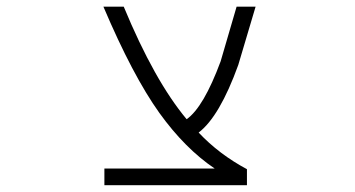

<svg xmlns="http://www.w3.org/2000/svg" viewBox="-20 -542 1040 563"><path d="M609.4 -47.9Q522.5 -106.4 447.3 -210.9Q369.1 -320.3 283.2 -522.5H342.8Q432.6 -305.7 527.3 -192.4Q577.1 -227.5 627 -362.3L673.8 -522.5H729.5L678.7 -351.6Q624 -200.2 562.5 -153.3Q622.1 -89.8 704.1 -45.9V1H286.1V-47.9Z"/></svg>

Font: Gen Shin Gothic Monospace Light
Style: Regular
Weight: 300
Designer: [Source Han Sans]
Ryoko NISHIZUKA  (kana & ideographs); Paul D. Hunt (Latin, Greek & Cyrillic); Wenlong ZHANG  (bopomofo
Version: Version 1.002.20150607